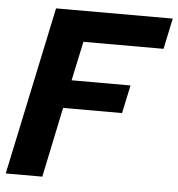

<svg xmlns="http://www.w3.org/2000/svg" viewBox="-51 -747 737 795"><g transform="rotate(5 317.5 -349.5)"><path d="M150 -699H635L608 -571H275L240 -408H485L460 -291H215L154 0H2Z"/></g></svg>

Font: Prompt SemiBold
Style: Italic
Weight: 600
Italic angle: -12°
Designer: Katatrad Team
Foundry: CadsonDemak
Version: Version 1.001